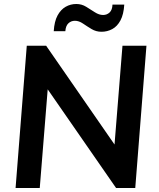

<svg xmlns="http://www.w3.org/2000/svg" viewBox="-20 -941 795 961"><path d="M58 0 114 -712H211L580 -179L549 -165L593 -712H713L657 0H561L193 -531L223 -547L179 0ZM249 -785Q252 -834 268 -863.5Q284 -893 308.5 -907Q333 -921 362 -921Q389 -921 411.5 -907Q434 -893 455 -879.5Q476 -866 496 -866Q515 -866 528.5 -878.5Q542 -891 543 -918H602Q599 -869 583 -839Q567 -809 542 -795.5Q517 -782 488 -782Q461 -782 438.5 -795.5Q416 -809 395.5 -823Q375 -837 355 -837Q336 -837 322.5 -824.5Q309 -812 307 -785Z"/></svg>

Font: Muli
Style: Bold Italic
Weight: 700
Italic angle: -4.541°
Designer: Vernon Adams
Foundry: Vernon Adams
Version: Version 2.100; ttfautohint (v1.8.1.43-b0c9)